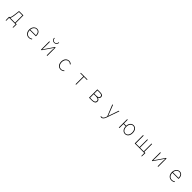

<svg xmlns="http://www.w3.org/2000/svg" viewBox="1217 -4557 8567 8567"><g transform="rotate(45 5500.0 -273.5)"><path d="M293 0H702V189H733L738 -13V-33H667V-527H392L361 -274C338 -88 310 -50 277 -33H258V-13L262 189H293ZM328 -33C350 -61 377 -121 394 -272L420 -494H632V-33Z M1536 13C1614 13 1659 -13 1699 -37L1683 -68C1643 -39 1598 -20 1538 -20C1414 -20 1333 -122 1333 -261H1719C1721 -275 1721 -286 1721 -297C1721 -453 1644 -540 1522 -540C1405 -540 1295 -434 1295 -262C1295 -90 1403 13 1536 13ZM1333 -294C1344 -427 1428 -507 1522 -507C1621 -507 1686 -437 1686 -294Z M2302 0H2338L2586 -363C2608 -396 2641 -445 2663 -478H2668C2665 -407 2662 -336 2662 -277V0H2698V-527H2662L2414 -164C2392 -131 2360 -82 2338 -49H2333C2335 -120 2338 -191 2338 -249V-527H2302ZM2502 -631C2623 -631 2655 -724 2660 -791H2626C2624 -727 2594 -660 2502 -660C2408 -660 2379 -727 2377 -791H2342C2348 -724 2380 -631 2502 -631Z M3549 13C3617 13 3673 -18 3717 -57L3696 -83C3659 -48 3608 -20 3550 -20C3430 -20 3351 -118 3351 -262C3351 -407 3438 -507 3550 -507C3604 -507 3646 -481 3681 -448L3704 -474C3669 -507 3622 -540 3550 -540C3423 -540 3313 -439 3313 -262C3313 -88 3415 13 3549 13Z M4482 0H4517V-494H4711V-527H4289V-494H4482Z M5334 0H5525C5648 0 5723 -48 5723 -150C5723 -229 5667 -266 5612 -278V-282C5660 -297 5699 -329 5699 -397C5699 -486 5633 -527 5519 -527H5334ZM5370 -294V-494H5510C5616 -494 5661 -459 5661 -395C5661 -333 5616 -294 5500 -294ZM5370 -32V-261H5505C5622 -261 5686 -222 5686 -151C5686 -73 5627 -32 5514 -32Z M6340 244C6431 244 6484 156 6511 74L6721 -527H6684L6566 -183C6551 -138 6533 -82 6516 -35H6511C6491 -82 6469 -138 6452 -183L6319 -527H6279L6497 12L6482 61C6453 145 6408 209 6342 209C6326 209 6309 205 6298 200L6289 233C6302 240 6322 244 6340 244Z M7612 -20C7503 -20 7427 -118 7427 -262C7427 -407 7503 -507 7612 -507C7719 -507 7793 -407 7793 -262C7793 -118 7719 -20 7612 -20ZM7613 13C7734 13 7830 -88 7830 -262C7830 -439 7734 -540 7613 -540C7495 -540 7402 -449 7393 -289H7250V-527H7214V0H7250V-256H7392C7394 -86 7489 13 7613 13Z M8218 0H8822V189H8853L8858 -13V-33H8787V-527H8752V-33H8520V-527H8485V-33H8254V-527H8218Z M9302 0H9338L9586 -363C9608 -396 9641 -445 9663 -478H9668C9665 -407 9662 -336 9662 -277V0H9698V-527H9662L9414 -164C9392 -131 9360 -82 9338 -49H9333C9335 -120 9338 -191 9338 -249V-527H9302Z M10536 13C10614 13 10659 -13 10699 -37L10683 -68C10643 -39 10598 -20 10538 -20C10414 -20 10333 -122 10333 -261H10719C10721 -275 10721 -286 10721 -297C10721 -453 10644 -540 10522 -540C10405 -540 10295 -434 10295 -262C10295 -90 10403 13 10536 13ZM10333 -294C10344 -427 10428 -507 10522 -507C10621 -507 10686 -437 10686 -294Z"/></g></svg>

Font: Harano Aji Gothic ExtraLight
Style: Regular
Weight: 250
Foundry: Masamichi Hosoda
Version: HaranoAjiGothic-ExtraLight version 20230610;ttx 4.39.4